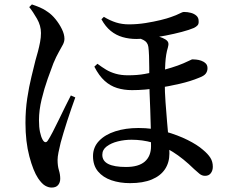

<svg xmlns="http://www.w3.org/2000/svg" viewBox="-20 -797 1040 867"><path d="M567 30Q521 30 483 17Q445 4 422.5 -23Q400 -50 400 -92Q400 -132 427 -160.5Q454 -189 500.5 -204Q547 -219 605 -219Q670 -219 726.5 -203Q783 -187 827 -165Q871 -143 896 -121Q919 -102 930 -84.5Q941 -67 941 -44Q941 -27 932 -15Q923 -3 906 -3Q892 -3 880.5 -12.5Q869 -22 857 -33Q807 -82 760.5 -111Q714 -140 668.5 -153Q623 -166 574 -166Q542 -166 512 -158.5Q482 -151 462 -136Q442 -121 442 -98Q442 -70 469 -56.5Q496 -43 549 -43Q606 -43 634 -67.5Q662 -92 662 -137Q662 -175 661 -217.5Q660 -260 658.5 -300.5Q657 -341 655.5 -377Q654 -413 654 -438Q654 -463 654 -491Q654 -519 653 -544.5Q652 -570 650 -585Q647 -607 627.5 -616.5Q608 -626 594 -630L630 -646Q647 -644 665 -640Q683 -636 699.5 -631Q716 -626 727 -619Q738 -612 740 -603.5Q742 -595 738 -582Q729 -553 726.5 -512Q724 -471 724 -428Q724 -381 727.5 -335Q731 -289 734.5 -246Q738 -203 741.5 -166.5Q745 -130 745 -104Q745 -63 725 -33Q705 -3 665.5 13.5Q626 30 567 30ZM213 50Q199 50 184 41.5Q169 33 152 8Q130 -25 112.5 -91Q95 -157 95 -242Q95 -300 103 -353Q111 -406 122 -450.5Q133 -495 140 -524Q146 -544 151.5 -565Q157 -586 161 -607Q165 -628 165 -648Q165 -681 147 -712.5Q129 -744 112 -765L124 -777Q142 -771 160 -763.5Q178 -756 196 -743Q214 -731 231 -710Q248 -689 259.5 -665.5Q271 -642 271 -622Q271 -609 264 -595.5Q257 -582 245.5 -562Q234 -542 221 -511Q211 -485 195.5 -441.5Q180 -398 168 -348.5Q156 -299 156 -254Q156 -223 160.5 -201.5Q165 -180 172 -167Q178 -156 184.5 -155Q191 -154 197 -164Q205 -176 218 -201Q231 -226 246 -257Q261 -288 275.5 -317.5Q290 -347 300 -366L320 -357Q312 -335 302.5 -307.5Q293 -280 283.5 -251Q274 -222 266.5 -196.5Q259 -171 254 -153Q248 -129 244 -108.5Q240 -88 240 -75Q240 -48 246 -28.5Q252 -9 252 10Q252 27 242.5 38.5Q233 50 213 50ZM576 -390Q540 -390 509 -399.5Q478 -409 452.5 -432Q427 -455 406 -496L420 -509Q440 -494 459 -482.5Q478 -471 502.5 -464Q527 -457 558 -457Q601 -457 633 -463Q665 -469 690 -474Q723 -482 754 -491.5Q785 -501 808 -511Q827 -519 836.5 -524Q846 -529 849 -529Q854 -529 865.5 -528Q877 -527 888.5 -523Q900 -519 908.5 -511Q917 -503 917 -489Q917 -475 909 -464.5Q901 -454 879 -446Q841 -430 791 -418.5Q741 -407 695 -400Q663 -395 634.5 -392.5Q606 -390 576 -390ZM596 -621Q563 -621 533.5 -629.5Q504 -638 480 -657.5Q456 -677 438 -710L449 -721Q477 -704 504 -695.5Q531 -687 562 -687Q600 -687 637.5 -693Q675 -699 705.5 -706.5Q736 -714 752 -720Q778 -729 791 -736Q804 -743 811 -743Q827 -743 842 -739Q857 -735 867 -726Q877 -717 877 -702Q878 -689 872 -682.5Q866 -676 856 -671Q835 -662 801 -653Q767 -644 728.5 -636.5Q690 -629 654.5 -625Q619 -621 596 -621Z"/></svg>

Font: Noto Serif JP ExtraLight SemiBold
Style: Regular
Weight: 600
Version: Version 2.003-H1;hotconv 1.1.1;makeotfexe 2.6.0